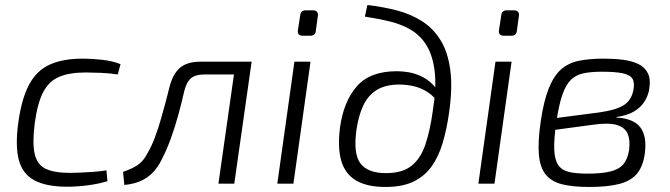

<svg xmlns="http://www.w3.org/2000/svg" viewBox="-20 -730 2663 763"><path d="M310 -497Q343 -497 385 -492.5Q427 -488 459 -475L448 -434Q418 -439 381.5 -440.5Q345 -442 321 -442Q257 -442 216 -425Q175 -408 152 -364.5Q129 -321 118 -240Q108 -160 118 -117.5Q128 -75 162 -59Q196 -43 258 -43Q273 -43 298 -44Q323 -45 350.5 -47Q378 -49 403 -53L407 -10Q371 1 328.5 6.5Q286 12 247 12Q164 12 116.5 -13.5Q69 -39 54.5 -95.5Q40 -152 53 -245Q66 -338 95.5 -393.5Q125 -449 177 -473Q229 -497 310 -497Z M967 -485 960 -434H790Q757 -434 739 -419Q721 -404 712 -367Q702 -322 688.5 -273Q675 -224 658.5 -178.5Q642 -133 622 -95Q607 -64 585.5 -42.5Q564 -21 536 -9.5Q508 2 474 5L469 -47Q502 -58 526 -73.5Q550 -89 566 -121Q582 -148 595 -182.5Q608 -217 618.5 -253.5Q629 -290 638 -323.5Q647 -357 653 -382Q666 -435 694.5 -460Q723 -485 778 -485ZM980 -485 911 0H848L917 -485Z M1214 -485 1146 0H1082L1150 -485ZM1224 -689Q1235 -689 1240 -682.5Q1245 -676 1243 -666L1235 -607Q1233 -588 1213 -588H1184Q1160 -588 1164 -611L1173 -669Q1175 -689 1195 -689Z M1440 -710Q1502 -703 1557.5 -688.5Q1613 -674 1657.5 -645.5Q1702 -617 1731 -570Q1760 -523 1769.5 -451.5Q1779 -380 1764 -278Q1755 -216 1739.5 -163Q1724 -110 1696.5 -70.5Q1669 -31 1624.5 -9Q1580 13 1512 13Q1439 13 1395.5 -12.5Q1352 -38 1336.5 -90Q1321 -142 1331 -222Q1345 -326 1397.5 -386.5Q1450 -447 1557 -447Q1579 -447 1603 -443Q1627 -439 1651.5 -428Q1676 -417 1697.5 -396.5Q1719 -376 1737 -341L1729 -313Q1707 -346 1680 -363.5Q1653 -381 1624 -387.5Q1595 -394 1567 -394Q1511 -394 1476.5 -372Q1442 -350 1423.5 -310.5Q1405 -271 1397 -217Q1383 -120 1412 -81Q1441 -42 1514 -42Q1578 -42 1614.5 -70.5Q1651 -99 1670 -154.5Q1689 -210 1700 -290Q1715 -383 1707.5 -445.5Q1700 -508 1676 -548Q1652 -588 1614.5 -610.5Q1577 -633 1530 -644.5Q1483 -656 1430 -664Z M2013 -485 1945 0H1881L1949 -485ZM2023 -689Q2034 -689 2039 -682.5Q2044 -676 2042 -666L2034 -607Q2032 -588 2012 -588H1983Q1959 -588 1963 -611L1972 -669Q1974 -689 1994 -689Z M2379 -497Q2420 -497 2455.5 -492.5Q2491 -488 2517 -475.5Q2543 -463 2555 -438Q2567 -413 2559 -370Q2554 -346 2539.5 -324Q2525 -302 2498.5 -286.5Q2472 -271 2430 -265L2429 -263Q2500 -259 2526 -222Q2552 -185 2542 -117Q2535 -68 2511 -39.5Q2487 -11 2441 1Q2395 13 2322 13Q2257 13 2214.5 2.5Q2172 -8 2149 -36Q2126 -64 2121.5 -115.5Q2117 -167 2129 -249Q2141 -330 2161 -379.5Q2181 -429 2210 -454.5Q2239 -480 2281 -488.5Q2323 -497 2379 -497ZM2372 -445Q2330 -445 2300 -439Q2270 -433 2249.5 -413.5Q2229 -394 2215 -354Q2201 -314 2191 -246Q2181 -177 2182.5 -136Q2184 -95 2198.5 -74Q2213 -53 2241.5 -46.5Q2270 -40 2314 -40Q2369 -40 2403.5 -48Q2438 -56 2456 -76Q2474 -96 2480 -134Q2485 -173 2474.5 -198Q2464 -223 2432.5 -233Q2401 -243 2342 -235L2178 -213L2183 -260L2344 -281Q2401 -288 2432.5 -299.5Q2464 -311 2478 -329Q2492 -347 2497 -371Q2503 -402 2493 -417.5Q2483 -433 2453.5 -439Q2424 -445 2372 -445Z"/></svg>

Font: Exo 2 Light
Style: Italic
Weight: 300
Italic angle: -8°
Designer: Natanael Gama
Foundry: Natanael Gama
Version: Version 2.010